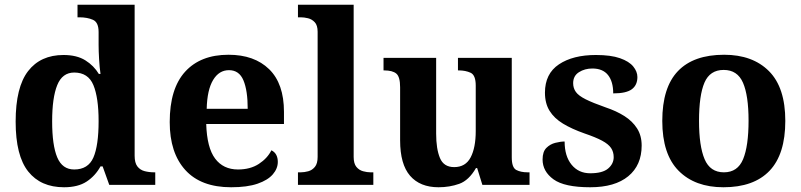

<svg xmlns="http://www.w3.org/2000/svg" viewBox="-20 -780 3380 810"><path d="M250 10Q152 10 99 -56.5Q46 -123 46 -267Q46 -412 98.5 -480Q151 -548 248 -548Q304 -548 340 -525.5Q376 -503 397 -468H404Q400 -496 398 -531Q396 -566 396 -590V-645Q396 -686 372 -696.5Q348 -707 315 -707H307V-760H548V-123Q548 -93 559.5 -78Q571 -63 590 -58Q609 -53 631 -53H635V0H441L413 -78H404Q382 -38 345.5 -14Q309 10 250 10ZM293 -65Q352 -65 374 -115.5Q396 -166 396 -269Q396 -368 374 -421Q352 -474 293 -474Q243 -474 221.5 -421Q200 -368 200 -268Q200 -167 221.5 -116Q243 -65 293 -65Z M955 10Q828 10 762 -62.5Q696 -135 696 -265Q696 -406 761 -477.5Q826 -549 944 -549Q1053 -549 1115.5 -488Q1178 -427 1178 -308V-257H850Q853 -157 887.5 -111Q922 -65 984 -65Q1036 -65 1072 -88.5Q1108 -112 1125 -146Q1139 -139 1145.5 -126.5Q1152 -114 1152 -97Q1152 -69 1131 -44.5Q1110 -20 1066.5 -5Q1023 10 955 10ZM1025 -321Q1025 -398 1007 -441Q989 -484 946 -484Q904 -484 879 -442.5Q854 -401 852 -321Z M1237 0V-53H1249Q1264 -53 1280.5 -57.5Q1297 -62 1308.5 -76Q1320 -90 1320 -118V-646Q1320 -673 1308 -686Q1296 -699 1279.5 -703Q1263 -707 1249 -707H1237V-760H1472V-118Q1472 -90 1483.5 -76Q1495 -62 1512 -57.5Q1529 -53 1543 -53H1555V0Z M1830 10Q1752 10 1710 -38.5Q1668 -87 1668 -188V-412Q1668 -456 1652 -469.5Q1636 -483 1600 -483H1598V-536H1820V-216Q1820 -152 1836 -113.5Q1852 -75 1896 -75Q1944 -75 1965.5 -116Q1987 -157 1987 -227V-419Q1987 -463 1965.5 -473Q1944 -483 1915 -483H1912V-536H2139V-116Q2139 -73 2158 -63Q2177 -53 2206 -53H2214V0H2015L1993 -71H1988Q1958 -19 1917.5 -4.5Q1877 10 1830 10Z M2470 10Q2361 10 2315 -23.5Q2269 -57 2269 -107Q2269 -140 2285 -156Q2301 -172 2323 -177.5Q2345 -183 2362 -183Q2362 -121 2391.5 -85Q2421 -49 2470 -49Q2522 -49 2545.5 -69Q2569 -89 2569 -117Q2569 -139 2558 -155.5Q2547 -172 2520 -186.5Q2493 -201 2446 -217Q2392 -236 2355 -258.5Q2318 -281 2298.5 -312.5Q2279 -344 2279 -389Q2279 -469 2338 -508.5Q2397 -548 2494 -548Q2557 -548 2595.5 -534.5Q2634 -521 2651.5 -499.5Q2669 -478 2669 -455Q2669 -421 2645.5 -403.5Q2622 -386 2567 -386Q2567 -436 2545 -463.5Q2523 -491 2479 -491Q2447 -491 2422.5 -475.5Q2398 -460 2398 -429Q2398 -408 2409.5 -392Q2421 -376 2451 -361Q2481 -346 2535 -327Q2580 -312 2614 -290.5Q2648 -269 2667.5 -238.5Q2687 -208 2687 -166Q2687 -83 2630.5 -36.5Q2574 10 2470 10Z M3032 10Q2912 10 2843 -59.5Q2774 -129 2774 -270Q2774 -411 2840 -480Q2906 -549 3035 -549Q3155 -549 3224 -480Q3293 -411 3293 -270Q3293 -129 3226.5 -59.5Q3160 10 3032 10ZM3034 -53Q3092 -53 3115 -108.5Q3138 -164 3138 -271Q3138 -377 3114.5 -431Q3091 -485 3033 -485Q2975 -485 2952 -431.5Q2929 -378 2929 -270Q2929 -164 2952.5 -108.5Q2976 -53 3034 -53Z"/></svg>

Font: Noto Naskh Arabic
Style: Bold
Weight: 700
Designer: Monotype Design Team, David Williams, Mohamad Dakak and Nizar Qandah
Foundry: Monotype Imaging Inc.
Version: Version 2.016